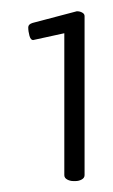

<svg xmlns="http://www.w3.org/2000/svg" viewBox="-20 -551 204 346"><path d="M112.2 -224.7Q106.2 -224.7 101.1 -227.5Q95.9 -230.3 95.9 -235.4V-491.1L39.6 -478.8Q35.3 -478.8 33.1 -486.5Q30.9 -494.3 30.9 -501.8Q30.9 -507.3 38.8 -509.7L118.5 -530.7Q124.1 -530.7 128.2 -528.3Q132.4 -526 132.4 -522V-235.4Q132.4 -230.3 127.2 -227.5Q122.1 -224.7 116.1 -224.7Z"/></svg>

Font: Jaldi
Style: Regular
Weight: 400
Designer: Pablo Cosgaya and Nicolas Silva
Foundry: Omnibus-Type
Version: Version 1.001;PS 001.001;hotconv 1.0.70;makeotf.lib2.5.58329